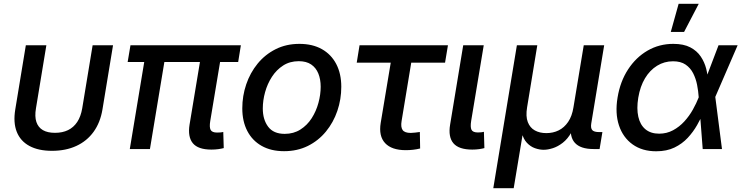

<svg xmlns="http://www.w3.org/2000/svg" viewBox="-20 -777 3866 1001"><path d="M251 9.3Q180.2 9.3 133.3 -16.1Q86.4 -41.5 67.4 -89.6Q48.3 -137.7 59.6 -206.5L114.7 -541H221.7L167.5 -212.4Q160.2 -169.4 169.7 -141.1Q179.2 -112.8 203.6 -98.6Q228 -84.5 266.6 -84.5Q305.7 -84.5 334.7 -98.6Q363.8 -112.8 382.6 -141.1Q401.4 -169.4 408.7 -212.4L462.9 -541H569.3L514.2 -206.5Q502.9 -138.2 468 -89.8Q433.1 -41.5 377.9 -16.1Q322.8 9.3 251 9.3Z M1082.5 2.9Q1012.7 2.9 985.4 -30.3Q958 -63.5 968.3 -127.4L1032.2 -512.7H1137.2L1076.2 -146.5Q1070.8 -113.8 1078.1 -99.9Q1085.4 -85.9 1111.8 -85.9Q1124 -85.9 1131.1 -86.7Q1138.2 -87.4 1144 -88.9L1146.5 -4.9Q1135.7 -2 1118.7 0.5Q1101.6 2.9 1082.5 2.9ZM656.7 0 741.7 -512.7H846.7L761.7 0ZM645.5 -453.6 660.2 -541H1235.8L1221.7 -453.6Z M1460.9 11.2Q1393.1 11.2 1344.2 -16.4Q1295.4 -43.9 1269.3 -94.2Q1243.2 -144.5 1243.2 -211.9Q1243.2 -276.9 1263.7 -337.2Q1284.2 -397.5 1323 -445.1Q1361.8 -492.7 1417 -520.5Q1472.2 -548.3 1541 -548.3Q1609.4 -548.3 1658.2 -520.8Q1707 -493.2 1733.2 -442.9Q1759.3 -392.6 1759.3 -324.7Q1759.3 -259.3 1738.8 -199Q1718.3 -138.7 1679.2 -91.1Q1640.1 -43.5 1585 -16.1Q1529.8 11.2 1460.9 11.2ZM1464.4 -79.1Q1510.7 -79.1 1546.1 -101.6Q1581.5 -124 1605 -160.6Q1628.4 -197.3 1640.1 -240.5Q1651.9 -283.7 1651.9 -324.7Q1651.9 -363.8 1639.6 -393.8Q1627.4 -423.8 1602.3 -440.9Q1577.1 -458 1537.6 -458Q1491.2 -458 1456.3 -435.5Q1421.4 -413.1 1397.7 -376.5Q1374 -339.8 1362.1 -296.6Q1350.1 -253.4 1350.1 -211.4Q1350.1 -153.8 1377.9 -116.5Q1405.8 -79.1 1464.4 -79.1Z M2095.7 5.9Q2022 5.9 1987.8 -30.8Q1953.6 -67.4 1964.8 -136.2L2017.1 -450.2H1839.8L1854.5 -541H2315.4L2300.3 -450.2H2124L2073.7 -146Q2068.4 -114.3 2079.1 -99.1Q2089.8 -84 2121.6 -84Q2130.9 -84 2144.5 -85.7Q2158.2 -87.4 2168.9 -88.9L2170.4 -2.9Q2153.3 1.5 2134 3.7Q2114.7 5.9 2095.7 5.9Z M2442.4 2.9Q2372.1 2.9 2344 -30Q2315.9 -63 2326.7 -127.4L2395 -541H2502L2436.5 -147Q2431.2 -114.3 2438.2 -100.3Q2445.3 -86.4 2471.7 -86.4Q2483.4 -86.4 2490.5 -87.4Q2497.6 -88.4 2502.9 -89.8L2505.4 -4.9Q2495.1 -2 2478.3 0.5Q2461.4 2.9 2442.4 2.9Z M2551.8 204.1 2674.8 -541H2781.2L2728 -217.3Q2720.2 -170.4 2731.7 -140.6Q2743.2 -110.8 2768.6 -96.9Q2793.9 -83 2828.1 -83Q2863.8 -83 2892.8 -97.4Q2921.9 -111.8 2942.1 -141.6Q2962.4 -171.4 2969.7 -217.3L3023.4 -541H3129.9L3062.5 -133.3Q3058.6 -108.9 3067.9 -98.6Q3077.1 -88.4 3104 -88.4H3120.6L3106 0H3074.2Q3005.9 0 2976.8 -32.7Q2947.8 -65.4 2958.5 -127.9L2966.8 -177.2H2988.3Q2979.5 -123 2959.5 -87.6Q2939.5 -52.2 2913.8 -32.5Q2888.2 -12.7 2862.1 -4.4Q2835.9 3.9 2814.5 3.9Q2792.5 3.9 2769 -4.4Q2745.6 -12.7 2726.8 -32.7Q2708 -52.7 2699.7 -87.9Q2691.4 -123 2700.2 -177.2H2721.7L2658.2 204.1Z M3400.9 11.7Q3328.1 11.7 3278.1 -24.2Q3228 -60.1 3207 -123.3Q3186 -186.5 3199.7 -268.6Q3213.4 -352.1 3254.4 -415Q3295.4 -478 3356.2 -513.2Q3417 -548.3 3490.2 -548.3Q3544.4 -548.3 3579.1 -530Q3613.8 -511.7 3633.5 -482.2Q3653.3 -452.6 3661.9 -418.2Q3670.4 -383.8 3671.9 -351.6H3707.5L3709 -272.9L3744.1 0H3643.6L3622.6 -272Q3620.6 -302.2 3614.3 -334.7Q3607.9 -367.2 3593.8 -395Q3579.6 -422.9 3554.4 -440.2Q3529.3 -457.5 3488.8 -457.5Q3443.4 -457.5 3405.8 -434.3Q3368.2 -411.1 3342.8 -368.9Q3317.4 -326.7 3307.6 -267.6Q3298.3 -210.4 3307.9 -168.2Q3317.4 -126 3345 -103Q3372.6 -80.1 3416.5 -80.1Q3456.1 -80.1 3489 -97.9Q3522 -115.7 3547.9 -144Q3573.7 -172.4 3592.3 -205.6Q3610.8 -238.8 3622.6 -269L3726.1 -541H3825.7L3708 -269L3681.2 -192.4H3648.4Q3634.3 -160.2 3614.3 -124.8Q3594.2 -89.4 3565.4 -58.3Q3536.6 -27.3 3496.3 -7.8Q3456.1 11.7 3400.9 11.7ZM3477.1 -610.4 3518.1 -757.3H3623L3546.4 -610.4Z"/></svg>

Font: Inter 17pt Medium
Style: Italic
Weight: 500
Italic angle: -9.3988°
Version: Version 4.001;git-66647c0bb